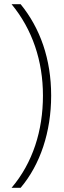

<svg xmlns="http://www.w3.org/2000/svg" viewBox="-20 -734 304 912"><path d="M223 -280C223 -453 171 -600 78 -714H35C134 -594 184 -444 184 -280C184 -114 136 39 35 158H78C171 48 223 -107 223 -280Z"/></svg>

Font: Noto Sans Lao ExtraLight
Style: Regular
Weight: 200
Designer: Monotype Design Team
Foundry: Monotype Imaging Inc.
Version: Version 2.003